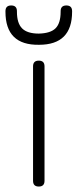

<svg xmlns="http://www.w3.org/2000/svg" viewBox="-31 -683 284 703"><path d="M112 -519Q-11 -517 -11 -640V-642Q-11 -663 10 -663Q31 -663 31 -642V-640Q31 -598 50 -579Q69 -560 111 -560Q154 -561 172.5 -579.5Q191 -598 191 -640V-642Q191 -663 212 -663Q233 -663 233 -642V-640Q233 -519 112 -519ZM90 -21V-440Q90 -461 111 -461Q132 -461 132 -440V-21Q132 0 111 0Q90 0 90 -21Z"/></svg>

Font: Jura Light
Style: Regular
Weight: 300
Designer: Daniel Johnson, Alexei Vanyashin
Foundry: Daniel Johnson
Version: Version 5.103